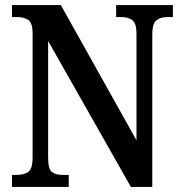

<svg xmlns="http://www.w3.org/2000/svg" viewBox="-20 -734 715 754"><path d="M27 0V-47H45Q73 -47 90.5 -58.5Q108 -70 108 -116V-602Q108 -645 90.5 -656Q73 -667 49 -667H27V-714H219L516 -183V-602Q516 -643 499.5 -655Q483 -667 458 -667H436V-714H659V-667H636Q610 -667 594 -654Q578 -641 578 -598V0H494L169 -573V-116Q169 -70 184 -58.5Q199 -47 227 -47H250V0Z"/></svg>

Font: Noto Serif Khmer Condensed SemiBold
Style: Regular
Weight: 600
Width: 3
Designer: Danh Hong and the Monotype Design Team
Foundry: Monotype Imaging Inc.
Version: Version 2.004; ttfautohint (v1.8.4.7-5d5b)